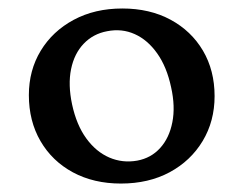

<svg xmlns="http://www.w3.org/2000/svg" viewBox="-20 -731 582 459"><path d="M272.4 -710.7Q338 -710.7 387.7 -683.9Q437.3 -657.1 465.2 -609.9Q493 -562.6 493 -501.2Q493 -441.3 464.5 -393.9Q436 -346.5 385.7 -319.3Q335.3 -292.2 269 -292.2Q204.1 -292.2 154.3 -319Q104.6 -345.9 76.8 -393.7Q49 -441.5 49 -503.6Q49 -562.8 77.3 -609.6Q105.7 -656.5 156.2 -683.6Q206.7 -710.7 272.4 -710.7ZM308 -347Q341.1 -353.1 362.9 -377.2Q384.7 -401.2 392 -438.7Q399.4 -476.1 389.1 -522.2Q378.8 -570.9 355.9 -603.2Q333 -635.6 302.2 -649.4Q271.4 -663.3 236.3 -656.4Q202.7 -650.2 180.1 -626.5Q157.5 -602.9 149.9 -565.7Q142.3 -528.5 152.3 -481.5Q162.9 -432.2 186.3 -400.1Q209.7 -368 241.3 -354.4Q272.9 -340.8 308 -347Z"/></svg>

Font: Fraunces SuperSoft 9pt
Style: Regular
Weight: 900
Version: Version 1.000;[b76b70a41]